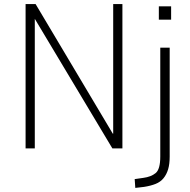

<svg xmlns="http://www.w3.org/2000/svg" viewBox="-20 -725 927 938"><path d="M105 0V-705H154L531 -72H533V-705H578V0H529L150 -633V0ZM756 -629V-694H816V-629ZM641 193 638 150 680 144Q718 139 740.5 120.5Q763 102 763 40V-492H809V40Q809 76 801.5 101.5Q794 127 779 145.5Q764 164 740 173.5Q716 183 684 188Z"/></svg>

Font: Nunito Sans 7pt Condensed ExtraLight
Style: Regular
Weight: 250
Width: 3
Designer: Vernon Adams
Foundry: Vernon Adams
Version: Version 3.101;gftools[0.9.27]